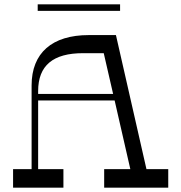

<svg xmlns="http://www.w3.org/2000/svg" viewBox="-20 -861 832 881"><path d="M531 -841H153V-811H531ZM652 -85 512 -700H387C219 -700 125 -618 125 -469V-85H40V0H271V-85H155V-400H506L578 -85H458V0H752V-85ZM155 -430V-443C155 -561 224 -617 361 -617H456L499 -430Z"/></svg>

Font: Space Cowgirl
Style: Regular
Weight: 400
Designer: Valery Marier
Foundry: Valery Marier
Version: Version 1.000;hotconv 1.0.109;makeotfexe 2.5.65596